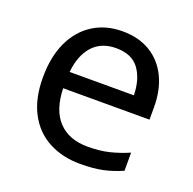

<svg xmlns="http://www.w3.org/2000/svg" viewBox="-104 -651 771 767"><g transform="rotate(20 282.0 -268.0)"><path d="M292 -546Q361 -546 410.5 -516Q460 -486 486.5 -431.5Q513 -377 513 -304V-251H146Q148 -160 192.5 -112.5Q237 -65 317 -65Q368 -65 407.5 -74.5Q447 -84 489 -102V-25Q448 -7 408 1.5Q368 10 313 10Q237 10 178.5 -21Q120 -52 87.5 -113.5Q55 -175 55 -264Q55 -352 84.5 -415Q114 -478 167.5 -512Q221 -546 292 -546ZM291 -474Q228 -474 191.5 -433.5Q155 -393 148 -321H421Q420 -389 389 -431.5Q358 -474 291 -474Z"/></g></svg>

Font: Noto Sans Sora Sompeng
Style: Regular
Weight: 400
Designer: Monotype Design Team. David Williams.
Foundry: Monotype Imaging Inc.
Version: Version 2.101